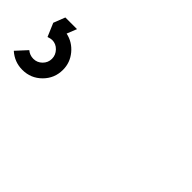

<svg xmlns="http://www.w3.org/2000/svg" viewBox="-20 -222 640 640"><g transform="rotate(45 300.0 97.5)"><path d="M161 114Q161 154 133 182Q105 210 65 210Q28 210 0 185L35 147Q48 158 65 158Q83 158 96 145Q109 132 109 114Q109 96 96 82.5Q83 69 65 69Q59 69 47 73L27 26L43 -15H98L84 20Q117 27 139 53.5Q161 80 161 114Z"/></g></svg>

Font: Sulphur Point
Style: Regular
Weight: 400
Designer: Noponies / Dale Sattler
Foundry: Noponies
Version: Version 1.000; ttfautohint (v1.8)